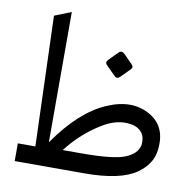

<svg xmlns="http://www.w3.org/2000/svg" viewBox="-80 -799 887 880"><g transform="rotate(10 363.5 -359.0)"><path d="M252.9 -87.9H340.3Q486.3 -87.9 540 -108.9Q595.7 -130.4 604.5 -172.9Q608.9 -207.5 593.3 -229Q575.2 -253.9 538.1 -259.3Q473.6 -268.6 407.2 -227.1Q317.4 -172.4 252.9 -87.9ZM368.7 0H44.9V-82.5H126.5L106.4 -687.5L184.1 -718.3V-111.8Q293.5 -269.5 414.1 -321.3Q529.8 -371.6 617.2 -319.3Q697.3 -271.5 682.1 -160.6Q673.8 -96.7 610.8 -52.2Q536.6 0 368.7 0ZM454.7 -571.2 495.4 -530Q507.4 -517.9 495.9 -506.4L453.1 -463.6Q440 -451.1 428 -463.6L385.2 -506.4Q373.2 -517.9 386.7 -531.5L426.4 -571.7Q440 -585.3 454.7 -571.2Z"/></g></svg>

Font: Elshan
Style: Regular
Weight: 400
Foundry: DejaVu fonts team - Redesigned by Saber Rastikerdar (Samim font) - Edited by Jalil Hamdollahi
Version: Version 0.9.9; ttfautohint (v1.4.1.5-446e)